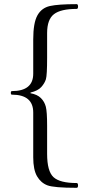

<svg xmlns="http://www.w3.org/2000/svg" viewBox="-20 -749 423 925"><path d="M349.1 155.8Q239.7 155.8 208.3 143.8Q176.8 131.8 158.4 100.1Q140.1 68.4 140.1 8.8V-207Q140.1 -293 37.1 -293Q32.2 -293 32.2 -301.5Q32.2 -310.1 37.1 -310.1Q140.1 -310.1 140.1 -394V-559.1Q140.1 -638.7 160.2 -674.8Q180.2 -710.9 220.5 -720Q260.7 -729 349.1 -729Q356 -729 356 -717.5Q356 -706.1 349.1 -706.1Q272.9 -706.1 240 -680.7Q207 -655.3 207 -589.8V-471.2Q207 -386.7 201.2 -367.4Q195.3 -348.1 179 -329.8Q162.6 -311.5 127 -303.2V-299.8Q159.7 -293.9 177 -276.6Q194.3 -259.3 200.7 -235.1Q207 -210.9 207 -143.1V-7.8Q207 76.2 237.8 104.5Q268.6 132.8 349.1 132.8Q356 132.8 356 144.3Q356 155.8 349.1 155.8Z"/></svg>

Font: Junicode
Style: Regular
Weight: 400
Designer: Peter S. Baker
Foundry: Briery Creek Software
Version: Version 0.7.2